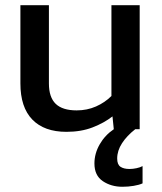

<svg xmlns="http://www.w3.org/2000/svg" viewBox="-20 -494 619 734"><path d="M234 10Q149 10 103.5 -37Q58 -84 58 -175V-474H167V-175Q167 -122 193 -97Q219 -72 273 -72Q313 -72 347 -87Q381 -102 406 -127V-474H514V0H497Q465 25 446.5 53.5Q428 82 428 112Q428 135 440.5 143.5Q453 152 475 152Q488 152 502 149Q516 146 525 141V207Q512 213 491 216.5Q470 220 448 220Q405 220 373 198.5Q341 177 341 131Q341 93 361 58Q381 23 415 0L410 -49Q378 -24 334 -7Q290 10 234 10Z"/></svg>

Font: Kanit
Style: Regular
Weight: 400
Designer: Katatrad Team
Foundry: CadsonDemak
Version: Version 2.000; ttfautohint (v1.8.3)